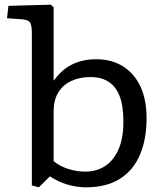

<svg xmlns="http://www.w3.org/2000/svg" viewBox="-20 -786 706 820"><path d="M146 14 116 6V-644Q116 -679 108 -690.5Q100 -702 69 -704L10 -708L16 -761L197 -766L209 -755V-443H211Q233 -474 259.5 -493.5Q286 -513 319 -523Q352 -533 391 -533Q457 -533 505.5 -502.5Q554 -472 580 -416Q606 -360 606 -281Q606 -191 577.5 -124.5Q549 -58 491.5 -22Q434 14 347 14Q307 14 267 2Q227 -10 193 -33ZM345 -53Q391 -53 427.5 -76Q464 -99 485.5 -146.5Q507 -194 507 -267Q507 -335 490.5 -376.5Q474 -418 442.5 -437.5Q411 -457 367 -457Q320 -457 284 -440Q248 -423 228.5 -390.5Q209 -358 209 -310V-98Q235 -76 271.5 -64.5Q308 -53 345 -53Z"/></svg>

Font: Literata Variable Black
Style: Regular
Weight: 900
Designer: Latin by Veronika Burian and Jose Scaglione. Greek by Irene Vlachou. Cyrillic by Vera Evstafieva.
Foundry: TypeTogether
Version: Version 3.021